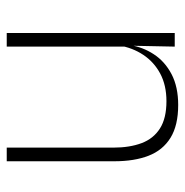

<svg xmlns="http://www.w3.org/2000/svg" viewBox="-10 -516 536 556"><g transform="rotate(-90 258.0 -238.0)"><path d="M108.5 -486.5V-178.5Q108.5 -130.5 121.5 -96Q134.5 -61.5 164 -42.8Q193.5 -24 243 -24Q289 -24 322.8 -42Q356.5 -60 377.2 -91.2Q398 -122.5 404.5 -162.5L415.5 -130.5H405.5Q400 -93 379 -60.8Q358 -28.5 321.2 -9.2Q284.5 10 232 10Q173 10 137 -12.2Q101 -34.5 85 -75.8Q69 -117 69 -175V-486.5ZM440.5 -486.5V0H401L403.5 -123.5L401 -125.5V-486.5Z"/></g></svg>

Font: Anek Gurmukhi Medium ExtraLight
Style: Regular
Weight: 250
Version: Version 1.003